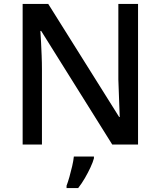

<svg xmlns="http://www.w3.org/2000/svg" viewBox="-20 -734 816 975"><path d="M681 0H550L189 -577H185Q187 -551 188.5 -519Q190 -487 191.5 -452Q193 -417 193 -380V0H95V-714H225L585 -140H588Q587 -161 586 -193Q585 -225 583.5 -261.5Q582 -298 581 -330V-714H681ZM457 70Q452 89 439.5 116Q427 143 411 170.5Q395 198 377 221H318V209Q325 191 332.5 164.5Q340 138 346.5 110Q353 82 355 61H457Z"/></svg>

Font: Noto Sans Hebrew Medium
Style: Regular
Weight: 500
Designer: Monotype Design Team
Foundry: Monotype Imaging Inc.
Version: Version 2.003